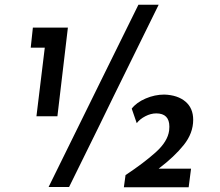

<svg xmlns="http://www.w3.org/2000/svg" viewBox="-20 -785 922 806"><path d="M265 -669 221 -297H133L168 -585H109L118 -669ZM458 -383Q427 -318 270 0H184Q260 -153 410 -459Q461 -561 561 -765H646ZM646 -77H782L772 1H500L507 -50Q584 -101 634 -146Q684 -191 690 -237Q691 -243 691 -253Q691 -309 636 -309Q613 -309 590 -297Q567 -285 554 -268L533 -329Q553 -355 591.5 -371.5Q630 -388 670 -388Q726 -386 758.5 -358.5Q791 -331 791 -282Q791 -226 751.5 -176.5Q712 -127 646 -77Z"/></svg>

Font: Josefin Sans
Style: Italic
Weight: 400
Italic angle: -7°
Designer: Santiago Orozco
Foundry: Typemade
Version: Version 2.000